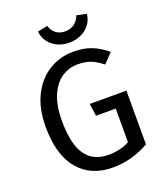

<svg xmlns="http://www.w3.org/2000/svg" viewBox="-162 -1000 954 1118"><g transform="rotate(-20 315.5 -441.0)"><path d="M561 -625 505 -567Q468 -597 434 -610Q400 -623 354 -623Q301 -623 256.5 -594.5Q212 -566 184 -503.5Q156 -441 156 -345Q156 -200 203.5 -133Q251 -66 344 -66Q420 -66 475 -97V-305H353L342 -382H569V-49Q462 12 344 12Q208 12 131.5 -79Q55 -170 55 -345Q55 -457 95.5 -537.5Q136 -618 204.5 -659.5Q273 -701 354 -701Q419 -701 466.5 -682.5Q514 -664 561 -625ZM203 -881 264 -894Q287 -828 353 -828Q387 -828 410.5 -845.5Q434 -863 445 -894L506 -881Q500 -826 457 -792Q414 -758 353 -758Q293 -758 251 -792Q209 -826 203 -881Z"/></g></svg>

Font: FiraGOUPP
Style: Medium
Weight: 400
Designer: bBox Type
Foundry: bBox Type GmbH
Version: Version 1.001